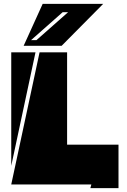

<svg xmlns="http://www.w3.org/2000/svg" viewBox="-20 -970 655 990"><path d="M38 -19 184 -700H326V-224H591V0H446L451 -19ZM38 -700H163L38 -115ZM298 -734H102L200 -950H512ZM331 -907H303L140 -763H168Z"/></svg>

Font: J.M. Nexus Grotesque
Style: Regular
Weight: 900
Designer: deFharo
Foundry: deFharo
Version: Version 3.003